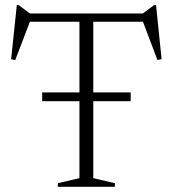

<svg xmlns="http://www.w3.org/2000/svg" viewBox="-20 -722 668 742"><path d="M143 -331V-365H287V-638H95.5L39 -490L23 -493L45 -702.5H52L95.5 -670H532L576 -702.5H583L604.5 -493.5L588.5 -490L532.5 -638H340.5V-365H485V-331H340.5V-33.5L424 -14V0H203.5V-14L287 -33.5V-331Z"/></svg>

Font: Newsreader Text Light
Style: Regular
Weight: 300
Designer: Hugues Gentile
Foundry: Production Type
Version: Version 1.002